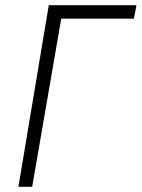

<svg xmlns="http://www.w3.org/2000/svg" viewBox="-20 -720 546 740"><path d="M168 -700 51 0H104L216 -648H496L506 -700Z"/></svg>

Font: Jost Light
Style: Italic
Weight: 300
Italic angle: -5°
Version: Version 3.710